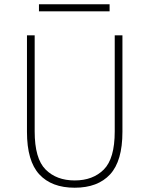

<svg xmlns="http://www.w3.org/2000/svg" viewBox="-20 -865 698 897"><path d="M106 -249V-700H142V-251Q142 -124 193 -73Q244 -22 329 -22Q414 -22 465 -73Q516 -124 516 -251V-700H552V-249Q552 -113 494.5 -50.5Q437 12 329 12Q221 12 163.5 -50.5Q106 -113 106 -249ZM162 -845H492V-812H162Z"/></svg>

Font: Overpass Thin
Style: Regular
Weight: 100
Designer: Delve Withrington, Thomas Jockin
Foundry: Delve Fonts
Version: Version 3.000;DELV;Overpass